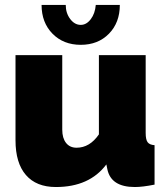

<svg xmlns="http://www.w3.org/2000/svg" viewBox="-20 -750 678 780"><path d="M369.1 -730H466.8Q466.8 -658.2 422.6 -613Q378.4 -567.9 308.1 -567.9Q237.8 -567.9 193.4 -613Q148.9 -658.2 148.9 -730H247.1Q247.1 -696.8 265.1 -672.9Q283.2 -648.9 308.1 -648.9Q331.1 -648.9 348.6 -671.9Q366.2 -694.8 369.1 -730ZM43 -180.2V-525.9H232.9V-223.1Q232.9 -189 248.3 -169.4Q263.7 -149.9 291 -149.9Q344.7 -149.9 381.8 -204.1V-525.9H571.8V-210Q571.8 -183.1 579.6 -172.4Q587.4 -161.6 607.9 -160.2V0Q559.1 9.8 527.8 9.8Q430.7 9.8 416 -63L412.1 -82Q343.3 9.8 207 9.8Q127.4 9.8 85.2 -39.1Q43 -87.9 43 -180.2Z"/></svg>

Font: Rawline Black
Style: Regular
Weight: 900
Designer: Matt McInerney, Pablo Impallari, Rodrigo Fuenzalida
Foundry: Matt McInerney, Pablo Impallari, Rodrigo Fuenzalida
Version: Version 4.020;PS 004.020;hotconv 1.0.88;makeotf.lib2.5.64775